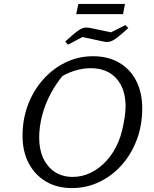

<svg xmlns="http://www.w3.org/2000/svg" viewBox="-20 -951 785 980"><path d="M347 9Q271 9 214.5 -24.5Q158 -58 126.5 -118Q95 -178 95 -258Q95 -343 123 -416.5Q151 -490 200.5 -545.5Q250 -601 315 -632.5Q380 -664 455 -664Q531 -664 587.5 -631.5Q644 -599 675 -539Q706 -479 706 -398Q706 -312 678.5 -238.5Q651 -165 602 -109.5Q553 -54 487.5 -22.5Q422 9 347 9ZM351 -48Q400 -48 444.5 -70Q489 -92 525.5 -132.5Q562 -173 585 -229Q596 -255 603.5 -286.5Q611 -318 616 -350Q621 -382 621 -407Q621 -499 573.5 -551Q526 -603 443 -603Q402 -603 359.5 -589.5Q317 -576 275 -549L306 -572Q267 -526 238.5 -472.5Q210 -419 195 -361.5Q180 -304 180 -249Q180 -188 201 -143Q222 -98 260.5 -73Q299 -48 351 -48ZM327 -723 313 -739Q350 -773 371 -789Q392 -805 406 -808.5Q420 -812 437 -809L547 -786L620 -823L635 -808Q598 -774 576.5 -758Q555 -742 540.5 -738.5Q526 -735 508 -739L401 -762ZM369 -879 380 -931H618L608 -879Z"/></svg>

Font: Piazzolla Thin
Style: Italic
Weight: 400
Italic angle: -11.3°
Version: Version 2.005